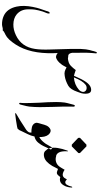

<svg xmlns="http://www.w3.org/2000/svg" viewBox="443 -1297 983 1909"><g transform="rotate(90 934.5 -342.5)"><path d="M504.9 -568.4Q511.2 -531.2 534.2 -529.3Q541.5 -528.8 543.9 -529.3Q552.2 -530.3 578.6 -462.9L546.4 -408.2Q528.8 -407.7 506.3 -424.8Q507.8 -418 507.8 -414.3Q507.8 -410.6 508.8 -380.4Q514.6 -148.4 422.9 -7.3Q371.6 72.3 325.7 94.2Q316.9 98.6 309.6 102.1Q292 109.9 281.2 122.6Q269.5 119.6 258.3 122.6Q234.4 128.9 224.1 128.9Q177.2 129.9 137.7 111.8Q66.9 79.6 45.9 -15.1Q30.3 -85.4 48.8 -177.2Q58.1 -222.7 64.9 -242.2Q87.4 -305.7 89.4 -314Q96.7 -343.8 106.9 -344.7Q114.3 -345.7 114.3 -340.8Q115.7 -327.6 110.8 -317.4Q93.3 -278.8 83.5 -235.8Q73.7 -193.4 73.2 -172.9Q73.2 -151.9 72.8 -134.3Q71.8 -59.1 124 -16.1Q162.6 15.1 222.7 16.1Q274.9 17.1 330.1 -9.3Q446.3 -64 466.3 -198.7Q475.6 -258.8 472.2 -349.6Q463.9 -604.5 466.3 -649.9Q469.7 -715.8 477.5 -741.7Q484.9 -767.6 485.4 -769.5Q485.4 -771.5 488.8 -784.2Q496.1 -814.5 504.4 -814.5Q510.7 -814.5 510.7 -805.2Q510.3 -795.9 508.3 -779.8Q506.3 -763.7 506.3 -752.9Q506.3 -741.7 504.4 -713.4Q503.4 -579.6 504.9 -568.4ZM668.5 -339.4Z M735.4 -494.6Q708.5 -489.7 689.5 -495.1Q669.4 -501.5 649.9 -512.7Q641.6 -498 633.3 -482.9Q630.9 -479 630.9 -478.5Q628.4 -473.6 625 -468.8Q586.9 -414.1 545.9 -406.7L521 -474.6L545.9 -528.8Q559.1 -523.9 580.1 -528.8Q603.5 -533.7 617.2 -542Q634.3 -553.2 645 -566.4Q650.9 -572.8 657.2 -579.6Q661.1 -585.9 675.3 -602.5Q675.3 -603.5 675.3 -604.5Q689.5 -598.6 709.5 -592.8Q713.9 -590.8 733.4 -586.4Q735.8 -590.3 741.5 -604Q747.1 -617.7 760.7 -646L767.6 -660.6Q772 -665.5 779.3 -681.6Q781.2 -685.5 786.1 -692.9Q827.1 -759.8 876.5 -757.3Q889.6 -756.8 898.9 -747.6Q908.2 -738.3 910.6 -718.3Q915.5 -680.2 901.4 -644Q897.9 -635.3 893.1 -621.1Q869.1 -551.3 833 -530.3Q784.2 -502 735.4 -494.6ZM749.5 -585.4Q821.8 -591.3 872.1 -635.3Q880.4 -642.1 886.2 -652.3Q892.1 -662.6 893.8 -674.6Q895.5 -686.5 888.2 -696.3Q876.5 -711.9 856 -712.4Q835.4 -712.9 821.3 -700.7Q782.7 -671.4 749.5 -585.4ZM887.2 -343.8Z M1031.7 -595.2Q1034.7 -595.2 1036.9 -593.3Q1039.1 -591.3 1039.6 -587.4Q1040 -583.5 1040.3 -580.8Q1040.5 -578.1 1040.3 -573.2Q1040 -568.4 1040 -568.4Q1040 -557.6 1040 -538.6Q1040 -519.5 1040 -503.9Q1040 -488.3 1040 -474.6Q1040.5 -445.8 1043 -372.3Q1045.4 -298.8 1045.2 -246.1Q1044.9 -193.4 1040 -144Q1038.6 -125 1022.5 -64.9Q1022 -64 1021.2 -60.3Q1020.5 -56.6 1019.8 -54.2Q1019 -51.8 1017.8 -48.6Q1016.6 -45.4 1014.6 -43.7Q1012.7 -42 1010.3 -41.5Q1006.8 -41 1004.9 -42.7Q1002.9 -44.4 1002.7 -48.1Q1002.4 -51.8 1002.4 -54.9Q1002.4 -58.1 1003.2 -62.3Q1003.9 -66.4 1003.9 -67.4Q1004.9 -81.1 1004.9 -96.2Q1004.9 -111.3 1004.4 -130.1Q1003.9 -148.9 1003.9 -158.7Q1003.9 -192.9 1001.2 -241.7Q998.5 -290.5 996.3 -326.9Q994.1 -363.3 994.4 -409.2Q994.6 -455.1 999.5 -493.7Q1001.5 -505.9 1004.4 -518.3Q1007.3 -530.8 1012.2 -548.1Q1017.1 -565.4 1018.6 -572.3Q1019 -573.2 1019.3 -575Q1019.5 -576.7 1020 -577.9Q1020.5 -579.1 1021 -581.1Q1021.5 -583 1022 -584.5Q1022.5 -585.9 1023.2 -587.6Q1023.9 -589.4 1024.9 -590.6Q1025.9 -591.8 1026.9 -593Q1027.8 -594.2 1029.1 -594.7Q1030.3 -595.2 1031.7 -595.2Z M1429.2 -111.8ZM1269.5 -549.3ZM1259.8 -25.9Q1263.2 -30.8 1263.7 -31.2Q1269 -35.2 1272.9 -42Q1276.9 -48.8 1278.8 -54.2Q1278.8 -54.2 1285.6 -68.8Q1288.6 -74.7 1291.5 -81.1Q1317.9 -133.3 1327.6 -159.2Q1340.3 -194.8 1342.3 -235.4Q1345.2 -300.3 1319.3 -332.5Q1306.2 -348.6 1287.6 -353.5Q1267.1 -359.4 1243.7 -335.9Q1235.4 -327.1 1229.2 -314.7Q1223.1 -302.2 1220.2 -291Q1216.8 -280.3 1212.9 -264.6Q1209 -249.5 1205.6 -240.2Q1197.8 -217.3 1202.6 -204.1Q1207 -190.4 1217.8 -181.6Q1228.5 -172.4 1241.7 -168.9Q1257.8 -165 1270 -164.1Q1282.2 -163.1 1298.8 -163.1Q1298.3 -161.1 1297.9 -155.8Q1297.9 -155.8 1296.9 -145Q1295.9 -139.6 1294.9 -137.7Q1291.5 -130.9 1284.2 -123.5Q1277.3 -116.7 1272.9 -113.3Q1269 -110.4 1257.3 -103Q1245.6 -95.7 1244.1 -94.7Q1184.1 -54.2 1105 -8.3Q1106 -4.9 1106.4 -3.4Q1107.4 -2 1108.4 -2Q1108.9 -1.5 1111.6 -2Q1114.3 -2.4 1115.7 -2.4Q1127.4 -2.4 1173.8 -9.8Q1258.3 -22.9 1259.8 -25.9Z M1418 -710.4H1435.5L1502 -645.5V-630.9L1435.5 -564.9H1418L1351.1 -628.4L1350.1 -646Z M1399.9 -232.9Q1420.9 -259.3 1431.2 -281.2Q1457 -334 1462.4 -347.7Q1463.4 -350.1 1464.8 -352.5L1466.8 -358.4L1452.6 -369.6L1445.3 -367.2Q1422.4 -325.2 1409.2 -305.2Q1384.3 -269.5 1356.9 -250Q1350.1 -245.1 1347.7 -244.6Q1344.2 -243.7 1335.4 -241.2Q1333.5 -240.7 1322.3 -241.2L1298.8 -220.7L1299.3 -190.9Q1304.7 -190.9 1305.2 -190.9Q1365.7 -189.9 1399.9 -232.9ZM1651.9 -228ZM1488.3 -187.5ZM1447.8 -585.4ZM1651.9 -77.1ZM1627.4 -43.5Z M1478.5 -524.4Q1481 -525.4 1484.9 -525.9Q1481.4 -480 1490.2 -451.2Q1499.5 -420.9 1523.4 -410.6Q1529.3 -410.6 1535.2 -408.7Q1562 -400.4 1588.9 -408.2Q1615.2 -416 1633.3 -438Q1637.2 -442.4 1644 -453.6Q1648.9 -461.9 1651.9 -466.3Q1660.2 -480 1668 -493.7L1675.3 -488.8Q1687.5 -481.4 1698.2 -478Q1722.2 -469.7 1738.8 -481.4Q1750 -489.3 1757.8 -506.3L1762.7 -516.1Q1765.1 -514.6 1778.8 -503.4Q1808.6 -489.7 1825.2 -531.7L1828.6 -540.5Q1830.1 -543.5 1830.6 -546.9Q1831.1 -548.8 1831.5 -549.3L1832.5 -553.2Q1832.5 -553.7 1833 -556.2Q1833.5 -558.1 1834 -559.6Q1836.4 -568.4 1840.3 -569.8Q1840.8 -569.8 1842.8 -568.4Q1844.2 -566.9 1844.7 -563.5Q1844.7 -562.5 1844.7 -562Q1843.3 -538.6 1839.4 -525.9Q1836.9 -517.1 1833.5 -505.9Q1829.1 -495.1 1823.2 -485.4Q1795.4 -436.5 1744.6 -449.2Q1742.7 -450.7 1740.7 -451.2Q1736.3 -444.3 1727.1 -434.1Q1724.1 -429.2 1714.8 -421.9Q1702.6 -413.1 1685.5 -418.5Q1675.8 -421.9 1666 -425.3L1659.7 -427.7Q1649.4 -410.6 1643.6 -397.5Q1637.7 -383.8 1629.9 -370.6Q1588.4 -301.3 1541 -290Q1502.9 -280.8 1481.9 -299.3Q1479.5 -301.3 1473.1 -311Q1470.2 -315.9 1464.8 -319.3Q1457 -331.5 1453.1 -347.2Q1444.8 -378.9 1451.2 -423.3Q1457.5 -466.8 1478.5 -524.4Z"/></g></svg>

Font: Dehalvi Khush Khat
Style: Regular
Weight: 400
Version: Version 002.500